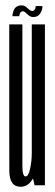

<svg xmlns="http://www.w3.org/2000/svg" viewBox="-20 -691 206 716"><path d="M109 0H147.5V-600H98.5V-45.5ZM63.5 -600H14.5V-206.5Q14.5 -113.5 14.8 -54Q15 5.5 57 5.5Q87 5.5 105 -29Q123 -63.5 123 -106.5L98.5 -120.5Q98.5 -90.5 92.2 -61.8Q86 -33 75.5 -33Q63.5 -33 63.5 -72.5Q63.5 -112 63.5 -203ZM103.5 -627.5Q112 -627.5 117.5 -630Q123 -632.5 126.8 -636.8Q130.5 -641 133 -646Q135.5 -651 137 -657.2Q138.5 -663.5 138 -668.5H113Q113 -664.5 111.8 -660Q110.5 -655.5 107.2 -652.8Q104 -650 100 -650Q96 -650 91.8 -653Q87.5 -656 82.8 -660.5Q78 -665 72.8 -668Q67.5 -671 60.5 -671Q53.5 -671 47.5 -668.8Q41.5 -666.5 37.5 -662.5Q33.5 -658.5 31.2 -653Q29 -647.5 27.8 -642Q26.5 -636.5 26 -630.5H52Q52 -634.5 53.5 -639.2Q55 -644 58 -646.5Q61 -649 65.5 -649Q69 -649 73.2 -645.8Q77.5 -642.5 82 -638Q86.5 -633.5 91.8 -630.5Q97 -627.5 103.5 -627.5Z"/></svg>

Font: Anybody UltraCondensed Light
Style: Regular
Weight: 300
Width: 1
Version: Version 1.113;gftools[0.9.25]